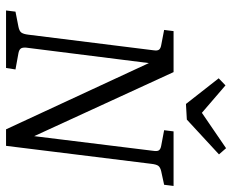

<svg xmlns="http://www.w3.org/2000/svg" viewBox="-88 -698 786 651"><g transform="rotate(90 305.5 -373.0)"><path d="M16 0 20 -32 71 -42Q86 -45 91 -52Q96 -59 98 -75L151 -500Q153 -513 149 -518.5Q145 -524 134 -526L82 -536L86 -568H225L452 -74L439 -70L492 -500Q494 -513 490 -518.5Q486 -524 475 -526L422 -536L426 -568H611L607 -536L561 -526Q548 -523 543 -516.5Q538 -510 536 -493L475 0H419L182 -511L198 -513L142 -68Q141 -55 145.5 -49.5Q150 -44 161 -42L216 -32L211 0ZM504 -722 386 -613 333 -610 246 -721 270 -744 363 -664 483 -746Z"/></g></svg>

Font: Yrsa Light
Style: Italic
Weight: 300
Italic angle: -7.10001°
Designer: Anna Giedrys (Yrsa+Rasa design), David Brezina (Yrsa art-direction, Rasa art-direction, design)
Foundry: Rosetta Type Foundry
Version: Version 2.004